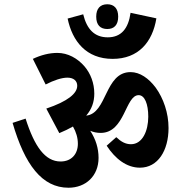

<svg xmlns="http://www.w3.org/2000/svg" viewBox="-20 -881 848 900"><path d="M483 -745C515 -745 534 -764 534 -803C534 -841 515 -861 483 -861C450 -861 431 -841 431 -803C431 -764 450 -745 483 -745ZM508 -605C629 -605 695 -684 713 -795L592 -821C582 -748 549 -706 485 -706C423 -706 387 -744 370 -814L297 -794C319 -688 384 -605 508 -605ZM301 -1C383 -1 442 -57 442 -141C442 -186 429 -228 403 -268C419 -261 435 -258 452 -258C566 -258 567 -435 630 -435C658 -435 675 -394 675 -334C675 -268 648 -205 594 -205C568 -205 547 -217 525 -238L480 -198C520 -137 573 -95 636 -95C720 -95 770 -175 770 -281C770 -352 746 -420 710 -470C677 -514 636 -543 592 -543C470 -543 483 -349 384 -339C410 -369 422 -403 422 -442C422 -491 405 -536 376 -570C343 -608 298 -633 249 -633C211 -633 172 -623 134 -605L194 -485C233 -505 269 -517 296 -517C325 -517 342 -502 342 -479C342 -443 298 -406 197 -372L258 -257C282 -267 303 -277 322 -288C337 -262 345 -235 345 -207C345 -159 315 -124 264 -124C192 -124 142 -193 100 -325L39 -305C96 -109 177 -1 301 -1Z"/></svg>

Font: Noto Serif Devanagari Condensed ExtraBold
Style: Regular
Weight: 800
Width: 3
Designer: Universal Thirst, Indian Type Foundry and the Monotype Design Team
Foundry: Monotype Imaging Inc.
Version: Version 2.004